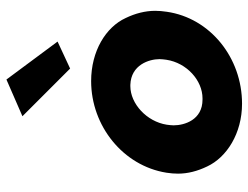

<svg xmlns="http://www.w3.org/2000/svg" viewBox="-110 -672 791 612"><g transform="rotate(-90 286.0 -365.5)"><path d="M222 -690 374 -538 460 -578 339 -741ZM42 -231C40 -218 39 -206 39 -194C39 -163 47 -132 62 -101C91 -39 167 10 262 10C408 10 535 -91 555 -230C557 -243 558 -255 558 -267C558 -298 550 -330 535 -361C506 -424 430 -471 334 -471C191 -471 64 -369 42 -231ZM195 -230C205 -294 262 -346 318 -346C320 -346 321 -346 322 -346C386 -344 404 -286 404 -253C404 -246 403 -239 402 -231C392 -166 336 -116 279 -116C278 -116 276 -116 275 -116C210 -116 193 -174 193 -208C193 -215 194 -222 195 -230Z"/></g></svg>

Font: Jost
Style: Bold Italic
Weight: 700
Italic angle: -5°
Version: Version 3.710